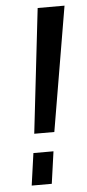

<svg xmlns="http://www.w3.org/2000/svg" viewBox="-52 -731 346 762"><g transform="rotate(-5 121.5 -350.0)"><path d="M235 -700 151 -204H71L128 -700ZM141 -128 123 0H43L61 -128Z"/></g></svg>

Font: Pathway Extreme Condensed Medium
Style: Italic
Weight: 500
Width: 3
Italic angle: -8°
Version: Version 1.001;gftools[0.9.26]